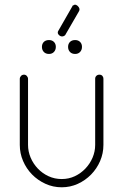

<svg xmlns="http://www.w3.org/2000/svg" viewBox="-20 -789 523 815"><path d="M242 6Q205 6 172.5 -9Q140 -24 116 -48.5Q92 -73 78 -105.5Q64 -138 64 -174V-454Q64 -461 69 -466.5Q74 -472 82 -472Q89 -472 94 -466.5Q99 -461 99 -454V-174Q99 -146 110 -120Q121 -94 140.5 -73.5Q160 -53 186 -41Q212 -29 242 -29Q272 -29 297.5 -41Q323 -53 342.5 -73.5Q362 -94 373 -120Q384 -146 384 -174V-455Q384 -462 389 -467Q394 -472 402 -472Q410 -472 414.5 -467Q419 -462 419 -455V-174Q419 -138 405 -105.5Q391 -73 366.5 -48Q342 -23 310 -8.5Q278 6 242 6ZM188 -619Q201 -619 209 -611Q217 -603 217 -590Q217 -577 209 -568.5Q201 -560 188 -560Q174 -560 166 -568.5Q158 -577 158 -590Q158 -603 166 -611Q174 -619 188 -619ZM299 -619Q312 -619 320 -611Q328 -603 328 -590Q328 -577 320 -568.5Q312 -560 299 -560Q285 -560 277 -568.5Q269 -577 269 -590Q269 -603 277 -611Q285 -619 299 -619ZM259 -644Q258 -640 253 -637Q246 -633 239 -635Q232 -637 227 -644Q223 -652 228 -659L287 -762Q287 -766 291 -766Q297 -771 303.5 -768Q310 -765 314 -759Q321 -749 314 -739Z"/></svg>

Font: AkaAcidDosis
Style: ExtraLight
Weight: 250
Designer: Edgar Tolentino, Pablo Impallari, Igino Marini, Aka-Acid
Foundry: Edgar Tolentino, Pablo Impallari, Igino Marini, Aka-Acid
Version: Version 1.007